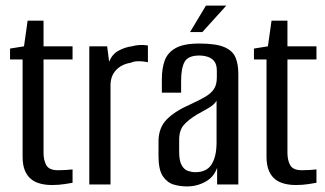

<svg xmlns="http://www.w3.org/2000/svg" viewBox="-20 -661 1165 688"><path d="M166 2Q144 2 124.5 -3Q105 -8 91 -19.5Q77 -31 69 -50.5Q61 -70 61 -100V-448H16V-487L66 -495L79 -587H136V-495H240V-448H136V-113Q136 -87 146 -69Q156 -51 188 -51Q202 -51 218 -52Q234 -53 240 -54V-6Q234 -5 212.5 -1.5Q191 2 166 2Z M300 0V-495H364L371 -440Q382 -467 405 -479.5Q428 -492 452 -495Q481 -503 510 -498V-438Q506 -439 495.5 -440.5Q485 -442 472 -441.5Q459 -441 448 -436Q416 -431 396 -410Q376 -389 376 -355V0Z M650 7Q626 7 603 0.5Q580 -6 564 -29Q548 -52 548 -101V-154Q548 -203 577.5 -233Q607 -263 662 -287Q695 -302 716 -314.5Q737 -327 747 -342.5Q757 -358 757 -384V-407Q757 -429 748.5 -440.5Q740 -452 725.5 -457Q711 -462 694 -462Q654 -462 641.5 -439.5Q629 -417 629 -371V-329H560V-378Q560 -415 570 -443.5Q580 -472 609 -488.5Q638 -505 694 -505Q753 -505 783 -492.5Q813 -480 823.5 -456Q834 -432 834 -396V0H758V-60Q747 -27 716.5 -10Q686 7 650 7ZM680 -44Q721 -44 738.5 -72.5Q756 -101 756 -150V-300Q747 -285 726.5 -273.5Q706 -262 685 -250Q655 -232 638.5 -213Q622 -194 622 -160V-117Q622 -85 631 -69Q640 -53 653.5 -48.5Q667 -44 680 -44ZM661 -546 718 -641H791L705 -546Z M1040 2Q1018 2 998.5 -3Q979 -8 965 -19.5Q951 -31 943 -50.5Q935 -70 935 -100V-448H890V-487L940 -495L953 -587H1010V-495H1114V-448H1010V-113Q1010 -87 1020 -69Q1030 -51 1062 -51Q1076 -51 1092 -52Q1108 -53 1114 -54V-6Q1108 -5 1086.5 -1.5Q1065 2 1040 2Z"/></svg>

Font: Alumni Sans Medium
Style: Regular
Weight: 500
Designer: Robert E. Leuschke
Foundry: Robert E. Leuschke
Version: Version 1.018